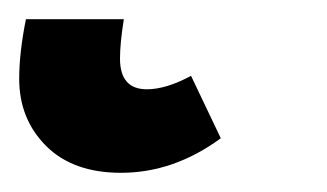

<svg xmlns="http://www.w3.org/2000/svg" viewBox="-39 22 341 200"><path d="M-19 104Q-19 77 -12 42H90Q86 67 86 83Q86 115 114 115Q134 115 160 101L191 166Q142 202 87 202Q37 202 9 174Q-19 146 -19 104Z"/></svg>

Font: Fira Sans Condensed
Style: Bold Italic
Weight: 700
Width: 3
Italic angle: -8°
Designer: Carrois Corporate & Edenspiekermann AG
Foundry: Carrois Corporate GbR & Edenspiekermann AG
Version: Version 4.203